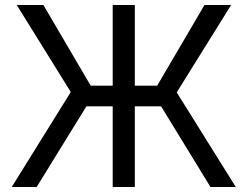

<svg xmlns="http://www.w3.org/2000/svg" viewBox="-20 -747 989 767"><path d="M518.6 -727.1V0H430.2V-727.1ZM26.9 0 262.7 -379.4 46.9 -727.1H153.3L342.3 -404.8H607.9L796.9 -727.1H903.3L686 -377.9L921.9 0H820.8L623.5 -322.3H325.2L126.5 0Z"/></svg>

Font: Sahel VF Regular
Style: Regular
Weight: 400
Foundry: Saber Rastikerdar (saber.rastikerdar@gmail.com)
Version: Version 3.4.0